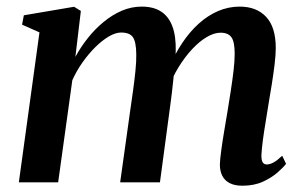

<svg xmlns="http://www.w3.org/2000/svg" viewBox="-20 -566 937 596"><path d="M231 -532 214 -389.5Q230.5 -420 252.8 -448Q275 -476 301.8 -498Q328.5 -520 358.2 -532.8Q388 -545.5 420 -545.5Q456.5 -545.5 480 -530.2Q503.5 -515 515 -484.5Q526.5 -454 525.5 -408Q525.5 -401 524.8 -390.8Q524 -380.5 522.5 -368.8Q521 -357 519.5 -345L503.5 -351.5Q521 -395.5 544.8 -431.2Q568.5 -467 596.8 -492.5Q625 -518 657.2 -531.8Q689.5 -545.5 724 -545.5Q776 -545.5 806 -513.8Q836 -482 836 -417Q836 -396.5 832.5 -367Q829 -337.5 823.8 -305Q818.5 -272.5 813.5 -243Q809.5 -216 804.5 -186.8Q799.5 -157.5 796 -130.8Q792.5 -104 791.5 -85.5Q791 -68.5 795.5 -62Q800 -55.5 808 -55.5Q817.5 -55.5 828.8 -61.5Q840 -67.5 856 -82.5L868 -57.5Q860 -47 842 -31Q824 -15 796.5 -2.2Q769 10.5 732.5 10.5Q708 10.5 692.5 2.2Q677 -6 669.8 -20.8Q662.5 -35.5 662.5 -55.5Q663 -71.5 666.8 -99.2Q670.5 -127 676 -159.5Q681.5 -192 686.5 -222Q691.5 -252.5 696.5 -284.8Q701.5 -317 705 -347Q708.5 -377 708.5 -399.5Q708.5 -436 698.5 -450.2Q688.5 -464.5 664.5 -464.5Q645 -464.5 622.2 -451.2Q599.5 -438 576.8 -413.8Q554 -389.5 534 -357Q514 -324.5 501 -286L522 -361.5Q520.5 -341.5 518.2 -320.2Q516 -299 513.5 -277.5Q511 -256 508 -235L476.5 0H353L384 -221.5Q388.5 -252 393 -284.5Q397.5 -317 400.5 -346.8Q403.5 -376.5 403 -398.5Q402.5 -437 392.2 -451Q382 -465 356 -465Q338.5 -465 317.8 -452.8Q297 -440.5 276 -419.8Q255 -399 236.2 -372.5Q217.5 -346 204.5 -317L160.5 0H38.5L102.5 -465.5L48.5 -489.5L54 -518.5L210 -545Z"/></svg>

Font: Merriweather 72pt SemiBold
Style: Italic
Weight: 600
Italic angle: -7.8°
Version: Version 2.101